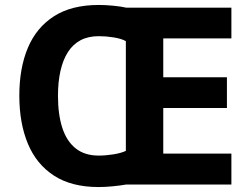

<svg xmlns="http://www.w3.org/2000/svg" viewBox="-20 -745 1013 775"><path d="M379 -725Q405 -725 436.5 -722Q468 -719 490 -714H914V-590H639V-433H896V-309H639V-125H914V0H488Q466 4 435 7Q404 10 378 10Q269 10 198 -36Q127 -82 92.5 -165Q58 -248 58 -359Q58 -470 92.5 -552Q127 -634 198 -679.5Q269 -725 379 -725ZM379 -599Q336 -599 305 -582.5Q274 -566 254 -534.5Q234 -503 224 -458.5Q214 -414 214 -358Q214 -283 231.5 -229Q249 -175 285.5 -146Q322 -117 378 -117Q407 -117 438 -122Q469 -127 488 -136V-579Q470 -589 439 -594Q408 -599 379 -599Z"/></svg>

Font: Noto Sans Devanagari
Style: Bold
Weight: 700
Version: Version 2.003